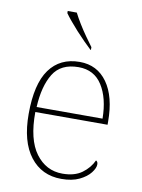

<svg xmlns="http://www.w3.org/2000/svg" viewBox="-87 -826 663 895"><g transform="rotate(10 244.5 -378.0)"><path d="M266 10Q173 10 118.5 -60.5Q64 -131 64 -262Q64 -404 114 -473Q164 -542 257 -542Q340 -542 387.5 -475.5Q435 -409 435 -290V-276H93Q92 -146 140.5 -80.5Q189 -15 267 -15Q324 -15 359 -40.5Q394 -66 411 -103Q416 -100 418 -96Q420 -92 420 -85Q420 -68 402.5 -45.5Q385 -23 351 -6.5Q317 10 266 10ZM407 -300Q406 -397 368 -457Q330 -517 256 -517Q172 -517 136 -458Q100 -399 95 -300ZM296 -606Q281 -620 261.5 -639.5Q242 -659 222 -681Q202 -703 185.5 -723Q169 -743 160 -756V-766H203Q214 -744 230.5 -717Q247 -690 265.5 -664Q284 -638 298 -619V-606Z"/></g></svg>

Font: Noto Serif Tibetan Thin
Style: Regular
Weight: 250
Version: Version 2.103